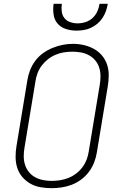

<svg xmlns="http://www.w3.org/2000/svg" viewBox="-20 -975 640 1003"><path d="M249 8Q220 8 191.5 3Q163 -2 139 -15.5Q115 -29 97 -50Q79 -71 70.5 -97Q62 -123 61.5 -152.5Q61 -182 66 -211L123 -556Q127 -582 137 -608Q147 -634 164 -657Q181 -680 204.5 -697Q228 -714 254 -724.5Q280 -735 306.5 -740.5Q333 -746 361 -746Q390 -746 418 -739.5Q446 -733 470 -720Q494 -707 512 -686Q530 -665 539 -638.5Q548 -612 548 -583Q548 -554 543 -524L486 -179Q482 -153 472 -127Q462 -101 445 -78Q428 -55 404.5 -37.5Q381 -20 355 -10Q329 0 302 4Q275 8 249 8ZM249 -30Q272 -30 294 -33.5Q316 -37 337.5 -45.5Q359 -54 378 -68.5Q397 -83 411 -102Q425 -121 433 -142.5Q441 -164 444 -186L501 -531Q505 -554 505 -577Q505 -600 498.5 -621Q492 -642 478 -659Q464 -676 444.5 -686.5Q425 -697 403 -701Q381 -705 358 -705Q335 -705 313.5 -701.5Q292 -698 270.5 -689Q249 -680 230.5 -665.5Q212 -651 198 -632.5Q184 -614 176 -592.5Q168 -571 165 -549L108 -204Q104 -181 104 -158.5Q104 -136 110.5 -115Q117 -94 130.5 -77Q144 -60 163 -49.5Q182 -39 204 -34.5Q226 -30 249 -30ZM379 -815Q351 -815 324.5 -823.5Q298 -832 281 -851.5Q264 -871 260 -899Q256 -927 260 -955H303Q300 -935 302.5 -915Q305 -895 316.5 -880.5Q328 -866 346.5 -859.5Q365 -853 385 -853Q406 -853 426.5 -859.5Q447 -866 463 -880.5Q479 -895 488 -914.5Q497 -934 500 -955H543Q540 -936 533.5 -917.5Q527 -899 516 -882Q505 -865 489 -851.5Q473 -838 454.5 -829.5Q436 -821 417 -818Q398 -815 379 -815Z"/></svg>

Font: Iosevka Curly XLtExObl
Style: Regular
Weight: 200
Width: 7
Italic angle: -9°
Monospace: yes
Designer: Belleve Invis
Foundry: Belleve Invis
Version: Version 11.0.1; ttfautohint (v1.8.3)